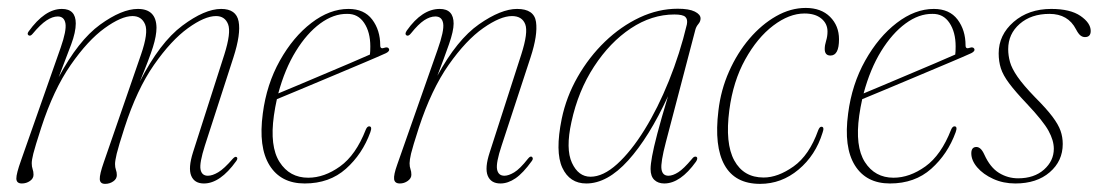

<svg xmlns="http://www.w3.org/2000/svg" viewBox="-20 -455 2770 484"><path d="M241.5 -45.5 335.5 -317.5Q354.5 -372.5 345.8 -393.5Q337 -414.5 314 -414.5Q286 -414.5 243.8 -384Q201.5 -353.5 158.2 -291.2Q115 -229 84 -133.5Q68 -84 64 -67.8Q60 -51.5 60 -43.5Q60 -35 62.2 -28.8Q64.5 -22.5 64.5 -14.5Q64.5 -5 55.5 1.2Q46.5 7.5 35 7.5Q21.5 7.5 21.2 -4.8Q21 -17 33 -50.5L133 -335Q148 -378 145 -395.8Q142 -413.5 125.5 -413.5Q112.5 -413.5 97.2 -403.5Q82 -393.5 62 -369.5Q56.5 -363 52 -366Q47.5 -369 52 -375.5Q93 -432.5 136 -432.5Q171 -432.5 171 -396Q171 -374 159.5 -343.2Q148 -312.5 128 -260.5Q177.5 -353 232.2 -392.8Q287 -432.5 327.5 -432.5Q374 -432.5 374.5 -385Q374.5 -365 365.5 -336.2Q356.5 -307.5 332.5 -249.5Q383 -348 439.5 -390.2Q496 -432.5 537.5 -432.5Q575.5 -432.5 581.5 -401Q587.5 -369.5 568.5 -310.5L496.5 -88Q482.5 -44 485.5 -28Q488.5 -12 504 -12Q515.5 -12 530.2 -20.8Q545 -29.5 567 -55Q573 -61.5 576.5 -59Q580.5 -56 575.5 -49Q535 7.5 494 7.5Q470 7.5 462 -12Q454 -31.5 466.5 -71L545.5 -317.5Q563 -373 555 -393.8Q547 -414.5 524.5 -414.5Q496 -414.5 453.8 -384Q411.5 -353.5 368.2 -291.5Q325 -229.5 294 -133.5Q278.5 -85.5 274.2 -67.5Q270 -49.5 270 -41.5Q270 -33 272.2 -27Q274.5 -21 274.5 -13.5Q274.5 -4 265.5 2.2Q256.5 8.5 245 8.5Q232 8.5 231.5 -3.5Q231 -15.5 241.5 -45.5Z M913.5 -121.5Q893.5 -66.5 852 -29.5Q810.5 7.5 748 7.5Q688 7.5 659.5 -38.2Q631 -84 642.5 -169Q652 -242.5 685.5 -302.2Q719 -362 765 -397.2Q811 -432.5 858.5 -432.5Q898 -432.5 918.2 -405.8Q938.5 -379 938.5 -340.5Q938.5 -330.5 949 -334.5Q957.5 -337.5 960.5 -332Q963 -326 953 -321Q935.5 -313 898.8 -297.5Q862 -282 818.8 -263.8Q775.5 -245.5 737 -229.5Q698.5 -213.5 678 -205Q673.5 -185 670.5 -164Q659.5 -86 684.8 -46.5Q710 -7 757 -7Q797.5 -7 837.2 -35.5Q877 -64 902 -128Q905.5 -136.5 910.5 -136.5Q919 -136.5 913.5 -121.5ZM855 -420Q821 -420.5 787.2 -395.8Q753.5 -371 725.8 -326Q698 -281 681.5 -219.5Q701 -227.5 731.8 -240.5Q762.5 -253.5 796.8 -268Q831 -282.5 861.8 -295.5Q892.5 -308.5 912.5 -317.5Q913.5 -324.5 913.5 -338Q913.5 -374 898 -397.2Q882.5 -420.5 855 -420Z M1004.5 -366Q999.5 -369 1005.5 -378Q1044 -432.5 1088.5 -432.5Q1123.5 -432.5 1123.5 -395.5Q1123.5 -377 1112 -344Q1100.5 -311 1082.5 -264Q1132 -355 1187.5 -393.8Q1243 -432.5 1283.5 -432.5Q1326.5 -432.5 1331.2 -399.8Q1336 -367 1317.5 -310.5L1244.5 -88Q1230 -44.5 1233 -28.2Q1236 -12 1251.5 -12Q1262 -12 1276.2 -20.5Q1290.5 -29 1311 -55Q1317 -62.5 1321 -59.5Q1325.5 -55.5 1320.5 -49Q1298.5 -18.5 1279.5 -5.5Q1260.5 7.5 1241.5 7.5Q1217.5 7.5 1209.5 -12Q1201.5 -31.5 1214.5 -71L1294 -317.5Q1312 -373.5 1304 -394Q1296 -414.5 1270.5 -414.5Q1241.5 -414.5 1198.2 -384.2Q1155 -354 1111.2 -291.8Q1067.5 -229.5 1036 -133.5Q1020 -84 1016.2 -67.8Q1012.5 -51.5 1012.5 -43.5Q1012.5 -34.5 1014.8 -28.5Q1017 -22.5 1017 -14.5Q1017 -5.5 1008 1Q999 7.5 988 7.5Q975 7.5 973.5 -3.2Q972 -14 981.5 -40.5L1083 -329.5Q1100 -377.5 1097.2 -395.5Q1094.5 -413.5 1077.5 -413.5Q1064 -413.5 1049.2 -403.8Q1034.5 -394 1016.5 -371.5Q1009.5 -362.5 1004.5 -366Z M1658.5 -96.5Q1645 -45 1647.5 -28.5Q1650 -12 1665 -12Q1676 -12 1689.8 -20.8Q1703.5 -29.5 1724 -54Q1730 -62.5 1736 -59.5Q1740 -56 1734.5 -47.5Q1695 7.5 1654.5 7.5Q1639 7.5 1629.5 -1.5Q1620 -10.5 1620 -29Q1620 -40.5 1623.8 -61.2Q1627.5 -82 1637 -118.2Q1646.5 -154.5 1664 -212.5Q1616 -108.5 1563.5 -50.5Q1511 7.5 1458 7.5Q1416 7.5 1397.5 -32.2Q1379 -72 1396 -155.5Q1407.5 -211 1436.2 -261.2Q1465 -311.5 1505 -350Q1545 -388.5 1592.2 -410.8Q1639.5 -433 1688.5 -433Q1717 -433 1731.5 -425.8Q1746 -418.5 1746 -408.5Q1746 -401 1740.5 -394.5Q1735 -388 1733 -380.5ZM1420.5 -147.5Q1405.5 -79.5 1421.8 -44.5Q1438 -9.5 1468.5 -9.5Q1500.5 -9.5 1535.8 -41.5Q1571 -73.5 1604.8 -128Q1638.5 -182.5 1666.2 -251.2Q1694 -320 1711.5 -393.5Q1714 -406.5 1707.5 -412.5Q1701 -418.5 1680 -418.5Q1623 -418.5 1570.2 -383.5Q1517.5 -348.5 1477.5 -287.2Q1437.5 -226 1420.5 -147.5Z M2008 -421Q1969.5 -421 1929.2 -390.5Q1889 -360 1858.5 -305Q1828 -250 1818.5 -177.5Q1807.5 -93.5 1831 -50.5Q1854.5 -7.5 1905 -7.5Q1941 -7.5 1980.5 -35.5Q2020 -63.5 2042.5 -126.5Q2046 -135.5 2050.5 -135.5Q2059 -135.5 2053.5 -120.5Q2036 -63.5 1993 -27.5Q1950 8.5 1896 8.5Q1833 8.5 1806.5 -38.8Q1780 -86 1791 -176Q1797 -228 1817.8 -274.8Q1838.5 -321.5 1869.2 -357.5Q1900 -393.5 1936.5 -414.2Q1973 -435 2011 -435Q2050 -435 2072.5 -412.5Q2095 -390 2095 -356Q2095 -315 2073.5 -315Q2059 -315 2059 -331.5Q2059 -341 2062.5 -352.2Q2066 -363.5 2066 -375.5Q2066 -395.5 2050.5 -408.2Q2035 -421 2008 -421Z M2389 -121.5Q2369 -66.5 2327.5 -29.5Q2286 7.5 2223.5 7.5Q2163.5 7.5 2135 -38.2Q2106.5 -84 2118 -169Q2127.5 -242.5 2161 -302.2Q2194.5 -362 2240.5 -397.2Q2286.5 -432.5 2334 -432.5Q2373.5 -432.5 2393.8 -405.8Q2414 -379 2414 -340.5Q2414 -330.5 2424.5 -334.5Q2433 -337.5 2436 -332Q2438.5 -326 2428.5 -321Q2411 -313 2374.2 -297.5Q2337.5 -282 2294.2 -263.8Q2251 -245.5 2212.5 -229.5Q2174 -213.5 2153.5 -205Q2149 -185 2146 -164Q2135 -86 2160.2 -46.5Q2185.5 -7 2232.5 -7Q2273 -7 2312.8 -35.5Q2352.5 -64 2377.5 -128Q2381 -136.5 2386 -136.5Q2394.5 -136.5 2389 -121.5ZM2330.5 -420Q2296.5 -420.5 2262.8 -395.8Q2229 -371 2201.2 -326Q2173.5 -281 2157 -219.5Q2176.5 -227.5 2207.2 -240.5Q2238 -253.5 2272.2 -268Q2306.5 -282.5 2337.2 -295.5Q2368 -308.5 2388 -317.5Q2389 -324.5 2389 -338Q2389 -374 2373.5 -397.2Q2358 -420.5 2330.5 -420Z M2546.5 -5.5Q2587 -5.5 2611.8 -27.5Q2636.5 -49.5 2636.5 -80Q2636.5 -101 2623.2 -125.2Q2610 -149.5 2568.5 -193.5Q2539.5 -224 2524 -244.8Q2508.5 -265.5 2503 -282.8Q2497.5 -300 2497.5 -320.5Q2497.5 -367 2535.2 -399.8Q2573 -432.5 2630 -432.5Q2678 -432.5 2703.8 -414.8Q2729.5 -397 2729.5 -377Q2729.5 -361.5 2715 -361.5Q2709 -361.5 2703.8 -365.5Q2698.5 -369.5 2692.5 -381Q2672.5 -420 2625.5 -420Q2579.5 -420 2550.5 -394.8Q2521.5 -369.5 2521.5 -331Q2521.5 -315 2526 -298.8Q2530.5 -282.5 2545 -261.5Q2559.5 -240.5 2589 -210Q2618 -181 2633 -161Q2648 -141 2653.5 -125.2Q2659 -109.5 2659 -92Q2659 -49 2626.2 -20.8Q2593.5 7.5 2539.5 7.5Q2509 7.5 2483.8 -4Q2458.5 -15.5 2443.5 -33Q2428.5 -50.5 2428.5 -68.5Q2428.5 -84.5 2441.5 -84.5Q2446.5 -84.5 2451.5 -80.2Q2456.5 -76 2461.5 -65Q2476 -33 2498.2 -19.2Q2520.5 -5.5 2546.5 -5.5Z"/></svg>

Font: Fraunces 144pt S050 Thin
Style: Italic
Weight: 100
Italic angle: -16°
Version: Version 1.000; ttfautohint (v1.8.3)